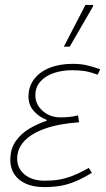

<svg xmlns="http://www.w3.org/2000/svg" viewBox="-20 -750 430 782"><path d="M160 12Q116 12 85 -2Q54 -16 38 -41Q22 -66 22 -98Q22 -145 45 -176.5Q68 -208 102 -227.5Q136 -247 170 -258V-262Q140 -273 118 -297.5Q96 -322 96 -356Q96 -397 118.5 -427Q141 -457 181.5 -473.5Q222 -490 276 -490Q308 -490 332 -484.5Q356 -479 388 -468L378 -446Q347 -457 325 -460.5Q303 -464 274 -464Q233 -464 199 -452.5Q165 -441 144.5 -418Q124 -395 124 -362Q124 -325 153.5 -298.5Q183 -272 226 -272Q246 -272 261 -273.5Q276 -275 298 -280L302 -252Q219 -246 163 -226Q107 -206 78.5 -175Q50 -144 50 -104Q50 -64 80.5 -39Q111 -14 162 -14Q195 -14 221 -18.5Q247 -23 275.5 -34Q304 -45 342 -66L354 -46Q316 -23 285.5 -10.5Q255 2 225.5 7Q196 12 160 12ZM240 -560 328 -730H358L360 -726L264 -560Z"/></svg>

Font: Source Sans 3 ExtraLight
Style: Italic
Weight: 250
Italic angle: -11°
Designer: Paul D. Hunt
Foundry: Adobe
Version: Version 3.046;hotconv 1.0.118;makeotfexe 2.5.65603